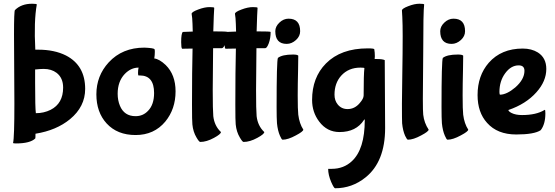

<svg xmlns="http://www.w3.org/2000/svg" viewBox="-20 -697 2970 1028"><path d="M50 68Q57 40 57 -144L55 -513Q55 -638 60 -643Q94 -677 152 -677Q177 -677 177 -673Q161 -584 169 -431H185Q271 -431 333 -400Q436 -347 436 -221Q436 -126 355 -59Q282 1 170 19Q170 42 169 44Q142 71 65 71Q50 71 50 68ZM251 -109Q318 -143 318 -228Q318 -280 283 -307Q255 -328 214 -328Q196 -328 168 -325V-253Q168 -118 172 -91Q215 -91 251 -109Z M551 -36Q496 -96 496 -192Q496 -291 562 -363Q635 -442 753 -442Q801 -440 807 -434Q809 -432 809 -420Q809 -402 806 -384Q833 -381 867 -349Q920 -297 920 -208Q920 -113 865 -46Q805 26 706 26Q608 26 551 -36ZM729 -293H721Q719 -297 719 -306Q719 -323 722 -335Q681 -335 648 -301Q610 -261 610 -195Q610 -160 622 -131Q645 -75 706 -75Q746 -75 773 -104Q805 -137 805 -199Q805 -293 729 -293Z M1122 -529Q1197 -529 1197 -526Q1197 -492 1187 -465Q1177 -439 1168 -439H1121Q1119 -291 1119 -216Q1119 -107 1122 -75Q1128 -23 1163 10Q1163 21 1126 41Q1086 63 1052 63Q1046 63 1032 39Q1014 9 1010 -31Q1008 -47 1008 -138Q1008 -317 1011 -437Q980 -437 955 -436Q950 -441 950 -471Q950 -519 959 -526L1012 -528Q1011 -573 1009 -600L1006 -623Q1006 -633 1041 -646Q1075 -659 1102 -659Q1127 -659 1127 -655Q1125 -632 1122 -529Z M1354 -529Q1429 -529 1429 -526Q1429 -492 1419 -465Q1409 -439 1400 -439H1353Q1351 -291 1351 -216Q1351 -107 1354 -75Q1360 -23 1395 10Q1395 21 1358 41Q1318 63 1284 63Q1278 63 1264 39Q1246 9 1242 -31Q1240 -47 1240 -138Q1240 -317 1243 -437Q1212 -437 1187 -436Q1182 -441 1182 -471Q1182 -519 1191 -526L1244 -528Q1243 -573 1241 -600L1238 -623Q1238 -633 1273 -646Q1307 -659 1334 -659Q1359 -659 1359 -655Q1357 -632 1354 -529Z M1565 -483Q1542 -462 1515 -462Q1454 -462 1454 -530Q1454 -555 1476 -576Q1498 -597 1525 -597Q1587 -597 1587 -530Q1587 -503 1565 -483ZM1577 -399 1576 -325Q1574 -243 1574 -186Q1574 -109 1577 -83Q1583 -35 1604 -3Q1604 7 1564 28Q1522 51 1493 51Q1488 51 1479 30Q1467 3 1463 -37Q1461 -63 1461 -124Q1461 -373 1468 -387Q1491 -405 1549 -405Q1572 -405 1577 -399Z M1756 207Q1820 207 1864 166Q1933 102 1933 -54Q1933 -58 1932 -58Q1931 -58 1929 -55Q1887 10 1798 10Q1731 10 1689 -46Q1651 -96 1651 -162Q1651 -282 1725 -357Q1805 -438 1949 -438Q1984 -438 1984 -433Q1987 -416 1987 -396L1986 -381H1997Q2029 -381 2040 -375L2042 -11Q2042 169 1937 253Q1865 311 1774 311Q1768 311 1753 277Q1737 239 1737 207ZM1910 -335Q1846 -335 1807 -292Q1771 -252 1771 -190Q1771 -159 1788 -138Q1808 -113 1841 -113Q1879 -113 1906 -145Q1927 -169 1927 -186Q1927 -300 1931 -332Q1931 -335 1910 -335Z M2244 -168Q2244 -99 2246 -83Q2251 -39 2275 -3Q2275 7 2235 28Q2193 51 2164 51Q2159 51 2149 30Q2137 3 2133 -37Q2132 -53 2132 -142Q2132 -186 2134 -302Q2136 -417 2136 -504Q2136 -566 2134 -606L2132 -641Q2132 -651 2166 -664Q2199 -677 2226 -677Q2251 -677 2251 -673Q2246 -636 2246 -413Z M2448 -483Q2425 -462 2398 -462Q2337 -462 2337 -530Q2337 -555 2359 -576Q2381 -597 2408 -597Q2470 -597 2470 -530Q2470 -503 2448 -483ZM2460 -399 2459 -325Q2457 -243 2457 -186Q2457 -109 2460 -83Q2466 -35 2487 -3Q2487 7 2447 28Q2405 51 2376 51Q2371 51 2362 30Q2350 3 2346 -37Q2344 -63 2344 -124Q2344 -373 2351 -387Q2374 -405 2432 -405Q2455 -405 2460 -399Z M2757 -347Q2716 -347 2685 -305Q2654 -263 2654 -204Q2654 -190 2658 -190Q2694 -191 2739 -229Q2788 -272 2788 -318Q2788 -347 2757 -347ZM2588 -39Q2537 -95 2537 -188Q2537 -292 2597 -361Q2664 -437 2779 -437Q2826 -437 2860 -416Q2905 -387 2905 -328Q2905 -262 2852 -203Q2796 -140 2702 -108Q2702 -101 2719 -92Q2741 -81 2775 -81Q2851 -81 2895 -108Q2896 -109 2897 -109Q2900 -109 2900 -90Q2900 -32 2875 0Q2841 23 2744 23Q2643 23 2588 -39Z"/></svg>

Font: Bubblegum Sans
Style: Regular
Weight: 400
Designer: Angel Koziupa and Alejandro Paul
Foundry: Angel Koziupa and Alejandro Paul
Version: Version 1.001